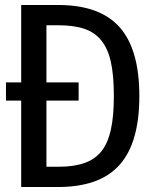

<svg xmlns="http://www.w3.org/2000/svg" viewBox="-20 -749 642 769"><path d="M64.9 -346.2H3.9V-418.9H64.9V-729H212.9Q379.9 -729 459 -640.1Q538.1 -551.3 538.1 -364.3Q538.1 -177.2 459 -88.9Q418.5 -43.5 356.7 -21.7Q294.9 0 212.9 0H64.9ZM212.9 -81.1Q246.6 -81.1 273.4 -85.2Q300.3 -89.4 321.3 -97.2Q342.3 -105 358.2 -116.5Q374 -127.9 386.2 -143.1Q411.6 -174.8 423.8 -228.5Q436 -282.2 436 -365.2Q436 -407.7 432.9 -441.9Q429.7 -476.1 423.6 -502.9Q417.5 -529.8 408.2 -550Q398.9 -570.3 386.7 -585.9Q360.8 -618.7 318.6 -633.3Q276.4 -647.9 212.9 -647.9H166V-418.9H294.9V-346.2H166V-81.1Z"/></svg>

Font: Hack
Style: Regular
Weight: 400
Monospace: yes
Designer: Christopher Simpkins
Foundry: Christopher Simpkins
Version: Version 2.019; ttfautohint (v1.4.1) -l 4 -r 80 -G 350 -x 0 -